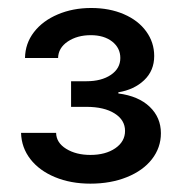

<svg xmlns="http://www.w3.org/2000/svg" viewBox="-20 -803 450 476"><path d="M32.2 -473.6H119.1Q119.6 -449.2 144 -434.1Q168.5 -418.9 204.1 -418.9Q241.7 -418.9 265.9 -435.5Q290 -452.1 290 -478.5Q290 -505.4 264.2 -521.7Q238.3 -538.1 194.3 -538.1H156.2V-601.6H194.3Q231.4 -601.6 254.9 -617.4Q278.3 -633.3 278.3 -659.2Q278.3 -684.1 258.1 -700Q237.8 -715.8 205.1 -715.8Q171.4 -715.8 147.9 -700Q124.5 -684.1 124 -659.2H42Q42.5 -695.3 64.2 -723.4Q85.9 -751.5 123.3 -767.3Q160.6 -783.2 206.1 -783.2Q251.5 -783.2 287.1 -767.8Q322.8 -752.4 342.5 -725.1Q362.3 -697.8 362.3 -664.1Q362.3 -627.9 337.4 -604.2Q312.5 -580.6 273.4 -574.2V-571.3Q323.2 -564.9 351.1 -538.3Q378.9 -511.7 378.9 -472.7Q378.9 -437 356.7 -408.4Q334.5 -379.9 294.4 -363.8Q254.4 -347.7 204.1 -347.7Q155.3 -347.7 116.5 -363.8Q77.6 -379.9 55.4 -408.4Q33.2 -437 32.2 -473.6Z"/></svg>

Font: Pretendard GOV Medium
Style: Regular
Weight: 500
Designer: Base glyphs from Inter by Rasmus Andersson; Hangeul glyphs from Noto Sans CJK(Source Han Sans) by Jang Soo-young and Kan
Foundry: Kil Hyung-jin
Version: Version 1.309